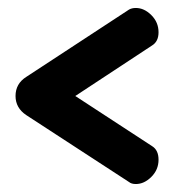

<svg xmlns="http://www.w3.org/2000/svg" viewBox="-20 -518 458 482"><path d="M19 -277Q19 -308 46 -325L304 -494Q311 -498 321 -498Q342 -498 360 -480Q378 -462 378 -437Q378 -414 362 -404L169 -277L362 -151Q378 -141 378 -117Q378 -92 360 -74Q342 -56 321 -56Q310 -56 304 -61L46 -229Q19 -247 19 -277Z"/></svg>

Font: Terminal Dosis
Style: Bold
Weight: 700
Designer: EdgarTolentino, PabloImpallari, IginoMarini
Foundry: EdgarTolentino, PabloImpallari, IginoMarini
Version: Version 1.006